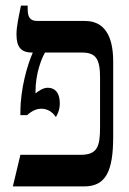

<svg xmlns="http://www.w3.org/2000/svg" viewBox="-20 -667 463 687"><path d="M26 0H281C358 0 385 -53 385 -178V-447C385 -541 352 -592 284 -592H114C85 -592 79 -608 79 -637V-647H55C47 -607 39 -573 39 -544C39 -500 54 -479 95 -479H97V-478C78 -435 53 -350 53 -266V-255H77C95 -271 111 -278 128 -278C151 -278 169 -265 180 -248C186 -259 194 -274 194 -297C194 -335 177 -353 151 -353C134 -353 119 -342 107 -333V-338C107 -407 130 -460 141 -479H273C324 -479 338 -455 338 -389V-210C338 -141 327 -113 268 -113H53Z"/></svg>

Font: Noto Serif Hebrew ExtraCondensed SemiBold
Style: Regular
Weight: 600
Width: 2
Designer: Monotype Design Team
Foundry: Monotype Imaging Inc.
Version: Version 2.004